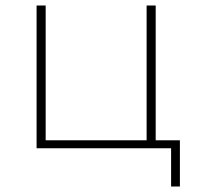

<svg xmlns="http://www.w3.org/2000/svg" viewBox="-20 -539 715 698"><path d="M634 -29V139H602V0H113V-519H146V-29H513V-519H546V-29Z"/></svg>

Font: Montserrat Alternates ExLight
Style: Regular
Weight: 275
Designer: Julieta Ulanovsky
Foundry: Julieta Ulanovsky
Version: Version 7.200